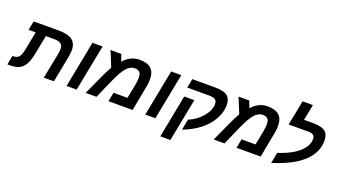

<svg xmlns="http://www.w3.org/2000/svg" viewBox="-97 -1491 4142 2356"><g transform="rotate(20 1974.5 -312.5)"><path d="M587.9 0H456.1L522 -334Q528.8 -367.2 528.8 -400.9Q528.8 -445.3 501.5 -466.6Q474.1 -487.8 411.1 -487.8H305.2L254.9 -231.9Q237.8 -147 209 -96.7Q180.2 -46.4 135.5 -23.2Q90.8 0 13.2 0H-20L2.9 -118.2H11.2Q44.9 -118.2 66.4 -130.1Q87.9 -142.1 101.3 -167.5Q114.7 -192.9 126 -249L171.9 -487.8H80.1L103 -606H436Q552.7 -606 608.4 -563.2Q664.1 -520.5 664.1 -430.2Q664.1 -393.6 651.9 -330.1Z M870.6 -606H1002.9L884.8 0H752.9Z M1486.3 -608.9Q1589.8 -608.9 1638.7 -563.7Q1687.5 -518.6 1687.5 -425.8Q1687.5 -406.2 1686.3 -388.9Q1685.1 -371.6 1681.9 -350.3Q1678.7 -329.1 1615.7 0H1300.3L1323.7 -118.2H1505.4L1540.5 -297.9Q1551.8 -362.3 1551.8 -394Q1551.8 -444.3 1531.7 -467.3Q1511.7 -490.2 1466.3 -490.2Q1409.7 -490.2 1360.4 -435.3Q1311 -380.4 1248.5 -237.8L1143.6 0H1002.4L1117.7 -252.9Q1132.3 -285.6 1154.5 -329.6Q1176.8 -373.5 1191.4 -397L1109.4 -599.1H1249.5L1281.7 -508.8Q1320.8 -555.7 1373.8 -582.3Q1426.8 -608.9 1486.3 -608.9Z M1898.4 -606H2030.8L1912.6 0H1780.8Z M2286.1 -372.1 2177.2 188H2045.4L2154.3 -372.1ZM2174.3 -606H2476.6Q2585 -606 2632.6 -569.1Q2680.2 -532.2 2680.2 -448.2Q2680.2 -354 2627.9 -261.5Q2575.7 -168.9 2483.6 -98.1Q2391.6 -27.3 2267.6 20L2294.4 -120.1Q2404.3 -167 2472.9 -250Q2541.5 -333 2541.5 -413.1Q2541.5 -453.1 2517.8 -470.5Q2494.1 -487.8 2434.6 -487.8H2151.4Z M3158.2 -608.9Q3261.7 -608.9 3310.5 -563.7Q3359.4 -518.6 3359.4 -425.8Q3359.4 -406.2 3358.2 -388.9Q3356.9 -371.6 3353.8 -350.3Q3350.6 -329.1 3287.6 0H2972.2L2995.6 -118.2H3177.2L3212.4 -297.9Q3223.6 -362.3 3223.6 -394Q3223.6 -444.3 3203.6 -467.3Q3183.6 -490.2 3138.2 -490.2Q3081.5 -490.2 3032.2 -435.3Q2982.9 -380.4 2920.4 -237.8L2815.4 0H2674.3L2789.6 -252.9Q2804.2 -285.6 2826.4 -329.6Q2848.6 -373.5 2863.3 -397L2781.2 -599.1H2921.4L2953.6 -508.8Q2992.7 -555.7 3045.7 -582.3Q3098.6 -608.9 3158.2 -608.9Z M3818.4 -420.9Q3818.4 -456.5 3797.4 -472.2Q3776.4 -487.8 3734.4 -487.8H3475.6L3539.6 -813H3674.3L3633.3 -606H3757.3Q3862.3 -606 3909.4 -569.3Q3956.5 -532.7 3956.5 -449.2Q3956.5 -291.5 3825.2 -171.1Q3693.8 -50.8 3435.5 28.8L3463.4 -112.8Q3576.2 -147.9 3655.8 -196.5Q3735.4 -245.1 3776.9 -302.7Q3818.4 -360.4 3818.4 -420.9Z"/></g></svg>

Font: Liberation Sans
Style: Bold Italic
Weight: 700
Italic angle: -12°
Designer: Steve Matteson
Foundry: Ascender Corporation
Version: Version 2.1.5